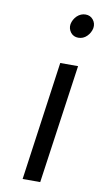

<svg xmlns="http://www.w3.org/2000/svg" viewBox="-83 -756 420 795"><g transform="rotate(10 126.5 -358.0)"><path d="M72 0H146L217 -500H142ZM252 -666Q255 -686 243 -701Q231 -716 211 -716Q191 -716 175 -701Q160 -686 156 -666Q153 -647 165 -631Q177 -616 197 -616Q218 -616 233 -631Q248 -646 252 -666Z"/></g></svg>

Font: Unageo
Style: Regular-Italic
Weight: 400
Designer: Richard Sepsi
Foundry: Richard Sepsi
Version: Version 2.000